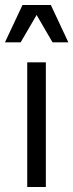

<svg xmlns="http://www.w3.org/2000/svg" viewBox="-34 -750 294 770"><path d="M75.2 0V-500H149.9V0ZM-14.2 -580.1 56.2 -730H169.9L240.2 -580.1H176.8L112.8 -689.9L48.8 -580.1Z"/></svg>

Font: Uncut Sans
Style: Regular
Weight: 400
Designer: Kasper Nordkvist
Foundry: UNCUT.wtf
Version: Version 1.304;Glyphs 3.2 (3246)